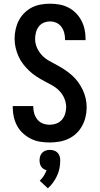

<svg xmlns="http://www.w3.org/2000/svg" viewBox="-20 -763 540 1039"><path d="M249 8Q223 8 197.5 4Q172 0 148.5 -11.5Q125 -23 105.5 -40.5Q86 -58 73.5 -80.5Q61 -103 55 -128.5Q49 -154 49 -180V-189H160V-185Q160 -166 165.5 -148Q171 -130 183 -115.5Q195 -101 212.5 -94.5Q230 -88 249 -88Q267 -88 285 -94.5Q303 -101 315 -115Q327 -129 332.5 -147Q338 -165 338 -183Q338 -208 328 -231Q318 -254 301 -271.5Q284 -289 262.5 -301Q241 -313 219 -324.5Q197 -336 176.5 -349.5Q156 -363 138 -380Q120 -397 105 -416.5Q90 -436 80 -458.5Q70 -481 64.5 -505Q59 -529 59 -553Q59 -579 64.5 -604Q70 -629 81.5 -651.5Q93 -674 111.5 -692.5Q130 -711 152.5 -722.5Q175 -734 200.5 -738.5Q226 -743 251 -743Q276 -743 301.5 -738.5Q327 -734 349.5 -722.5Q372 -711 390 -693Q408 -675 420 -652.5Q432 -630 437.5 -605Q443 -580 443 -555V-546H332V-550Q332 -568 327.5 -585.5Q323 -603 312.5 -617.5Q302 -632 285.5 -639.5Q269 -647 251 -647Q233 -647 216.5 -640Q200 -633 189.5 -619Q179 -605 174.5 -587.5Q170 -570 170 -552Q170 -528 180 -505Q190 -482 207 -464Q224 -446 245.5 -434Q267 -422 288.5 -410.5Q310 -399 330.5 -385.5Q351 -372 369.5 -355.5Q388 -339 402.5 -319Q417 -299 427.5 -277Q438 -255 443.5 -231Q449 -207 449 -182Q449 -156 443 -130.5Q437 -105 424.5 -82Q412 -59 393 -41Q374 -23 350.5 -12Q327 -1 301 3.5Q275 8 249 8ZM239 256 195 215Q208 203 217 188.5Q226 174 232 158Q223 156 215.5 151Q208 146 203 138.5Q198 131 196 122Q194 113 194 104Q194 93 197.5 82Q201 71 209 63Q217 55 228 51.5Q239 48 250 48Q261 48 272 51.5Q283 55 291 63Q299 71 302.5 82Q306 93 306 104Q306 126 302 147Q298 168 289 187.5Q280 207 267.5 224.5Q255 242 239 256Z"/></svg>

Font: Iosevka Fixed
Style: Bold
Weight: 700
Monospace: yes
Designer: Belleve Invis
Foundry: Belleve Invis
Version: Version 32.3.0